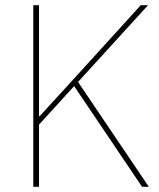

<svg xmlns="http://www.w3.org/2000/svg" viewBox="-20 -718 612 738"><path d="M526 0 265 -387 130 -239V0H108V-698H130V-271H132L262 -413L521 -698H549L280 -403L552 0Z"/></svg>

Font: IBM Plex Sans Thin
Style: Regular
Weight: 100
Designer: Mike Abbink, Paul van der Laan, Pieter van Rosmalen
Foundry: Bold Monday
Version: Version 3.0